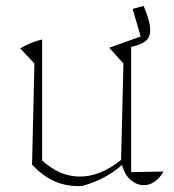

<svg xmlns="http://www.w3.org/2000/svg" viewBox="-20 -620 587 647"><path d="M88 -65 96 -406 48 -457Q83 -478 122 -487V-79Q182 -25 249 -25Q318 -25 388 -81L396 -406L348 -459L454 -497L427 -590L464 -600Q475 -574 480.5 -554Q486 -534 486 -519Q486 -494 470.5 -481.5Q455 -469 422 -462V-40L531 -42Q518 -19 500.5 -7.5Q483 4 465 4Q441 4 420.5 -13.5Q400 -31 391 -64Q360 -37 326.5 -20Q293 -3 256 7H242Q199 7 161 -10.5Q123 -28 88 -65Z"/></svg>

Font: Piazzolla Thin
Style: Regular
Weight: 100
Designer: Juan Pablo del Peral
Foundry: Huerta Tipografica
Version: Version 1.330